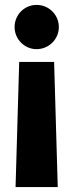

<svg xmlns="http://www.w3.org/2000/svg" viewBox="-20 -547 294 771"><path d="M42.5 204.1H211.9L197.3 -298.3H57.1ZM127 -349.6C176.3 -349.6 216.3 -389.6 216.3 -438.5C216.3 -487.8 176.3 -527.3 127 -527.3C78.1 -527.3 38.6 -487.8 38.6 -438.5C38.6 -389.6 78.1 -349.6 127 -349.6Z"/></svg>

Font: Raveo Display
Style: Bold
Weight: 700
Designer: Jakub Foglar, Rasmus Andersson (Inter)
Foundry: Jakubfoglar.com
Version: Version 1.100;Glyphs 3.2.3 (3260)